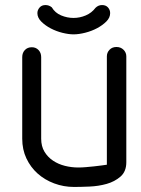

<svg xmlns="http://www.w3.org/2000/svg" viewBox="-20 -741 560 760"><path d="M271 -670Q296 -670 319.5 -680Q343 -690 358 -710Q369 -721 384 -721Q399 -721 407.5 -711.5Q416 -702 416 -689Q416 -671 401 -656Q386 -641 364.5 -629.5Q343 -618 317.5 -611.5Q292 -605 271 -605Q252 -605 227.5 -611Q203 -617 181 -628.5Q159 -640 143.5 -655.5Q128 -671 128 -689Q128 -701 136.5 -711Q145 -721 160 -721Q174 -721 185 -712Q198 -690 222 -680Q246 -670 271 -670ZM403 -518Q403 -533 413.5 -544Q424 -555 441 -555Q458 -555 469 -544Q480 -533 480 -518V-99Q480 -62 457 -42Q434 -22 402 -13Q370 -4 334 -2.5Q298 -1 273 -1Q232 -1 194.5 -15Q157 -29 129 -54Q101 -79 84.5 -114Q68 -149 68 -192V-515Q68 -532 78.5 -543Q89 -554 106 -554Q122 -554 132.5 -543Q143 -532 143 -515V-192Q143 -162 156 -140.5Q169 -119 190 -105Q211 -91 237 -84.5Q263 -78 290 -78Q305 -78 321 -79.5Q337 -81 352.5 -82.5Q368 -84 381.5 -86Q395 -88 403 -89Z"/></svg>

Font: VDS Compensated
Style: Light
Weight: 300
Designer: artmaker
Foundry: artmaker
Version: Version 1.000 2012 initial release